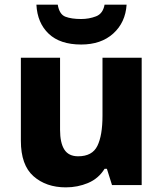

<svg xmlns="http://www.w3.org/2000/svg" viewBox="-20 -798 703 828"><path d="M591 -549V0H463L441 -70H431Q405 -28 360 -9Q315 10 264 10Q179 10 124.5 -38Q70 -86 70 -191V-549H239V-238Q239 -182 257.5 -153Q276 -124 317 -124Q378 -124 400 -169Q422 -214 422 -299V-549ZM526 -778Q521 -701 468.5 -653.5Q416 -606 330 -606Q239 -606 190 -652.5Q141 -699 137 -778H229Q236 -736 262 -726Q288 -716 330 -716Q364 -716 394 -727.5Q424 -739 431 -778Z"/></svg>

Font: Noto Sans Myanmar ExtraBold
Style: Regular
Weight: 800
Designer: Monotype Design Team
Foundry: Monotype Imaging Inc.
Version: Version 2.107; ttfautohint (v1.8.4.7-5d5b)